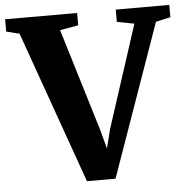

<svg xmlns="http://www.w3.org/2000/svg" viewBox="-73 -795 832 847"><g transform="rotate(-5 343.5 -371.5)"><path d="M-19.5 -688.5V-743H299.5V-688.5L218 -674L355.5 -221.5L378.5 -136L400 -221.5L547 -674L470.5 -688.5V-743H707.5V-688.5L642.5 -674L404.5 0H278L38.5 -674Z"/></g></svg>

Font: Merriweather 48pt ExtraBold
Style: Regular
Weight: 800
Version: Version 2.100